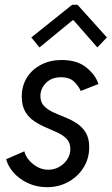

<svg xmlns="http://www.w3.org/2000/svg" viewBox="-20 -777 468 805"><path d="M177.2 7.8Q134.3 7.8 98.1 -8.8Q62 -25.4 37.8 -52.2Q13.7 -79.1 5.9 -109.4L82 -142.6Q90.3 -111.3 119.4 -88.4Q148.4 -65.4 182.6 -65.4Q207.5 -65.4 228.5 -77.4Q249.5 -89.4 262.2 -109.1Q274.9 -128.9 274.9 -152.3Q274.9 -178.2 260.3 -193.8Q245.6 -209.5 222.4 -220.5Q199.2 -231.4 173.1 -242.4Q147 -253.4 123.8 -268.8Q100.6 -284.2 85.9 -308.8Q71.3 -333.5 71.3 -372.1Q71.3 -418 93.3 -452.4Q115.2 -486.8 153.1 -506.1Q190.9 -525.4 238.3 -525.4Q303.7 -525.4 342.3 -493.9Q380.9 -462.4 392.6 -424.8L318.4 -395.5Q310.5 -414.6 291.5 -433.8Q272.5 -453.1 235.4 -453.1Q196.3 -453.1 172.9 -429.4Q149.4 -405.8 149.4 -374.5Q149.4 -348.6 164.3 -333Q179.2 -317.4 202.4 -306.6Q225.6 -295.9 251.7 -285.6Q277.8 -275.4 301 -260.5Q324.2 -245.6 339.1 -221.7Q354 -197.8 354 -159.7Q354 -112.3 330.1 -74.2Q306.2 -36.1 266.1 -14.2Q226.1 7.8 177.2 7.8ZM145.5 -578.1 111.3 -620.1 282.2 -756.8H305.2L428.2 -620.1L388.2 -578.1L288.6 -691.9H284.2Z"/></svg>

Font: Reddit Sans
Style: Italic
Weight: 400
Italic angle: -11.25°
Designer: Stephen Hutchings
Version: Version 1.013